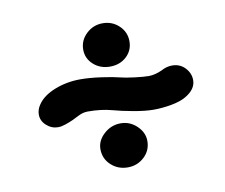

<svg xmlns="http://www.w3.org/2000/svg" viewBox="-57 -610 674 576"><g transform="rotate(-10 280.0 -322.5)"><path d="M218 -474Q218 -502 239 -522Q260 -542 289 -542Q318 -542 338.5 -522.5Q359 -503 359 -475Q359 -447 339 -428.5Q319 -410 289 -410Q259 -410 238.5 -428.5Q218 -447 218 -474ZM53 -305Q53 -321 63 -335Q79 -359 115.5 -373.5Q152 -388 194 -388Q222 -388 257.5 -383Q293 -378 312 -373Q327 -369 355 -365.5Q383 -362 398 -362Q417 -362 439 -372Q455 -381 472 -381Q496 -381 511.5 -364.5Q527 -348 527 -327Q527 -299 494 -280Q477 -270 449 -265Q421 -260 395 -260Q370 -260 334 -266.5Q298 -273 273 -280Q240 -289 199 -289Q184 -289 169 -281Q154 -273 151 -272Q140 -267 127 -262.5Q114 -258 104 -258Q84 -258 68.5 -272Q53 -286 53 -305ZM217 -171Q217 -197 239 -217Q261 -237 290 -237Q318 -237 339 -217Q360 -197 360 -171Q360 -142 339 -122.5Q318 -103 289 -103Q259 -103 238 -122.5Q217 -142 217 -171Z"/></g></svg>

Font: Mali
Style: Bold
Weight: 700
Designer: Kitiyaporn Chalermlarp | Katatrad Aksorn Co.,Ltd.
Foundry: Cadson Demak Co.,Ltd.
Version: Version 1.000; ttfautohint (v1.6)